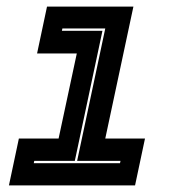

<svg xmlns="http://www.w3.org/2000/svg" viewBox="-20 -560 550 580"><path d="M7 0 37 -141.5H157L212 -398.5H92L122 -540H383L298 -141.5H418L388 0ZM82 -67H342.5L344 -74H213L298 -474H168.5L167 -467H289.5L206 -74H83.5Z"/></svg>

Font: Tourney Expanded ExtraBold
Style: Italic
Weight: 800
Width: 7
Italic angle: -12°
Designer: Tyler Finck
Foundry: Etcetera Type Co
Version: Version 1.010; ttfautohint (v1.8.3)